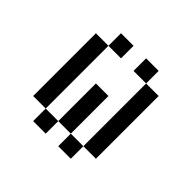

<svg xmlns="http://www.w3.org/2000/svg" viewBox="-119 -557 676 676"><g transform="rotate(45 219.0 -219.0)"><path d="M125 -125V-62.5H62.5V-125ZM125 -187.5V-125H62.5V-187.5ZM125 -250V-187.5H62.5V-250ZM125 -312.5V-250H62.5V-312.5ZM187.5 -62.5V0H125V-62.5ZM250 -125V-62.5H187.5V-125ZM250 -187.5V-125H187.5V-187.5ZM250 -250V-187.5H187.5V-250ZM375 -312.5V-250H312.5V-312.5ZM375 -250V-187.5H312.5V-250ZM375 -187.5V-125H312.5V-187.5ZM312.5 -62.5V0H250V-62.5ZM375 -125V-62.5H312.5V-125ZM312.5 -437.5V-375H250V-437.5ZM187.5 -437.5V-375H125V-437.5ZM375 -375V-312.5H312.5V-375ZM125 -375V-312.5H62.5V-375Z"/></g></svg>

Font: Sudo Var
Style: Regular
Weight: 400
Monospace: yes
Designer: Jens Kutilek
Foundry: Jens Kutilek
Version: Version 0.065;FEAKit 1.0